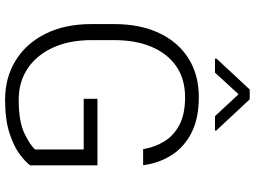

<svg xmlns="http://www.w3.org/2000/svg" viewBox="-139 -814 962 724"><g transform="rotate(90 342.0 -452.0)"><path d="M603.5 -338.4V-85Q591.3 -67.4 561.5 -45.2Q531.7 -22.9 481.4 -6.6Q431.2 9.8 356.4 9.8Q272.5 9.8 208 -30Q143.6 -69.8 107.2 -142.8Q70.8 -215.8 70.8 -315.4V-401.4Q70.8 -499 104.5 -570.8Q138.2 -642.6 200 -681.6Q261.7 -720.7 346.7 -720.7Q425.8 -720.7 480 -693.4Q534.2 -666 564.7 -618.4Q595.2 -570.8 603 -510.7H542.5Q535.6 -553.2 513.9 -589.4Q492.2 -625.5 451.7 -647.2Q411.1 -668.9 346.7 -668.9Q277.8 -668.9 229.7 -635.5Q181.6 -602.1 156.5 -542.2Q131.3 -482.4 131.3 -402.3V-315.4Q131.3 -232.9 159.4 -171.1Q187.5 -109.4 238 -75.4Q288.6 -41.5 356.4 -41.5Q438 -41.5 483.2 -63.2Q528.3 -85 543.5 -103.5V-286.6H352.5V-338.4ZM354.5 -912.6 472.2 -786.6V-781.7H418L335.4 -870.6L253.9 -781.7H201.2V-787.6L317.4 -912.6Z"/></g></svg>

Font: Vazirmatn RD UI FD ExtraLight
Style: Regular
Weight: 200
Designer: Saber Rastikerdar
Foundry: Saber Rastikerdar
Version: Version 33.003